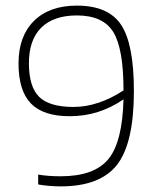

<svg xmlns="http://www.w3.org/2000/svg" viewBox="-20 -657 560 684"><path d="M254 -637Q366 -637 411.5 -568.5Q457 -500 457 -333Q457 -147 397 -70Q337 7 196 7Q176 7 153 5Q130 3 116 0V-35Q134 -32 154 -30.5Q174 -29 196 -29Q315 -29 365.5 -89.5Q416 -150 420 -303Q376 -273 328.5 -258Q281 -243 228 -243Q134 -243 90 -288.5Q46 -334 46 -431Q46 -528 101 -582.5Q156 -637 254 -637ZM254 -602Q171 -602 127 -558.5Q83 -515 83 -432Q83 -348 119.5 -312Q156 -276 242 -276Q286 -276 331 -291Q376 -306 420 -335Q420 -484 383.5 -543Q347 -602 254 -602Z"/></svg>

Font: Blinker ExtraLight
Style: Regular
Weight: 200
Designer: Juergen Huber
Foundry: supertype
Version: Version 1.017;hotconv 1.0.117;makeotfexe 2.5.65602